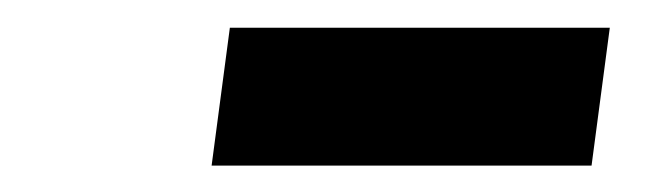

<svg xmlns="http://www.w3.org/2000/svg" viewBox="-20 -776 490 142"><path d="M150 -755.5H431L417.5 -653.5H136.5Z"/></svg>

Font: Merriweather 24pt SemiCondensed Black
Style: Italic
Weight: 900
Width: 4
Italic angle: -7.8°
Designer: Eben Sorkin
Foundry: Eben Sorkin
Version: Version 2.101